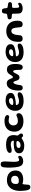

<svg xmlns="http://www.w3.org/2000/svg" viewBox="2328 -2998 906 5601"><g transform="rotate(-90 2780.5 -197.0)"><path d="M119.5 235.5Q99.5 235.5 83.5 226.5Q67.5 217.5 55.8 199.5Q44 181.5 35.5 154.5Q31 135.5 27.5 114.8Q24 94 21.2 71.8Q18.5 49.5 16.8 26.5Q15 3.5 14 -19Q13 -41.5 13 -63.5Q13 -175 47.2 -261.8Q81.5 -348.5 151.5 -398Q221.5 -447.5 328 -447.5Q392 -447.5 443.5 -430.2Q495 -413 532 -380.2Q569 -347.5 588.5 -301.2Q608 -255 608 -197.5Q608 -142.5 591 -100.8Q574 -59 540 -30.5Q506 -2 455.2 12.5Q404.5 27 337 27Q304 27 282.5 22.2Q261 17.5 248 12.8Q235 8 227.5 8Q218 8 212.8 14.5Q207.5 21 205 37Q202.5 47.5 201 64Q199.5 80.5 198 99.5Q196.5 118.5 195.8 135.8Q195 153 194.5 164Q191.5 205.5 172 220.5Q152.5 235.5 119.5 235.5ZM305.5 -100.5Q358.5 -100.5 391 -115Q423.5 -129.5 438.2 -155.2Q453 -181 453 -215.5Q453 -243.5 441.8 -268.5Q430.5 -293.5 404.5 -309Q378.5 -324.5 333 -324.5Q303 -324.5 280.5 -315Q258 -305.5 243.2 -287.8Q228.5 -270 221.2 -245Q214 -220 214 -188.5Q214 -156.5 222.8 -137Q231.5 -117.5 251.5 -109Q271.5 -100.5 305.5 -100.5Z M884.5 27.5Q828.5 27.5 792.5 7.8Q756.5 -12 736.2 -55Q716 -98 707 -167.5Q703 -189 700 -218.5Q697 -248 695.5 -281.2Q694 -314.5 693 -346.5Q692 -378.5 692 -405.5Q692 -432.5 693 -449.5Q694 -507.5 701.5 -548Q709 -588.5 729.2 -609.2Q749.5 -630 788.5 -630Q836 -630 854 -602.8Q872 -575.5 872 -514.5Q872 -501.5 871 -481Q870 -460.5 869 -435.5Q868 -410.5 866.8 -383.5Q865.5 -356.5 864.2 -330.2Q863 -304 862.2 -281.2Q861.5 -258.5 861.5 -241.5Q861.5 -198 865 -169Q868.5 -140 875.5 -122.8Q882.5 -105.5 892.8 -98.2Q903 -91 916 -91Q933 -91 947 -97.8Q961 -104.5 973.8 -111.5Q986.5 -118.5 1000.5 -118.5Q1016.5 -118.5 1026.2 -106.5Q1036 -94.5 1036 -74.5Q1036 -52 1022.2 -33.2Q1008.5 -14.5 986 -1Q963.5 12.5 936.8 20Q910 27.5 884.5 27.5Z M1330 58Q1288 58 1248.5 50.2Q1209 42.5 1178 24.5Q1147 6.5 1128.5 -23.2Q1110 -53 1110 -96Q1110 -141 1132.8 -170.8Q1155.5 -200.5 1194 -217.5Q1232.5 -234.5 1281.2 -241.8Q1330 -249 1382 -249Q1396 -249 1410.2 -248Q1424.5 -247 1436.8 -246.2Q1449 -245.5 1456.5 -245.5Q1468 -245.5 1472.5 -249.5Q1477 -253.5 1477 -263Q1477 -275.5 1473.8 -285.5Q1470.5 -295.5 1464.5 -303.2Q1458.5 -311 1450 -316.5Q1435.5 -326.5 1413.5 -331.2Q1391.5 -336 1366 -336Q1334.5 -336 1306.5 -329.2Q1278.5 -322.5 1253 -315.8Q1227.5 -309 1203 -309Q1163.5 -309 1142 -322Q1120.5 -335 1120.5 -362.5Q1120.5 -389 1139.5 -409.8Q1158.5 -430.5 1191.8 -444.5Q1225 -458.5 1267 -465.8Q1309 -473 1354.5 -473Q1447.5 -473 1511 -452Q1574.5 -431 1607.5 -382Q1640.5 -333 1640.5 -248Q1640.5 -227 1638.5 -211Q1636.5 -195 1633.8 -183.2Q1631 -171.5 1629 -162.5Q1627 -153.5 1627 -146Q1627 -132.5 1636 -120Q1645 -107.5 1657 -94.2Q1669 -81 1678 -65.8Q1687 -50.5 1687 -31.5Q1687 -3 1669 10Q1651 23 1627.5 23Q1608.5 23 1596.8 12.8Q1585 2.5 1576 -7.8Q1567 -18 1556 -18Q1548.5 -18 1539.2 -13.5Q1530 -9 1517 0Q1502 10.5 1477.8 24.2Q1453.5 38 1417.5 48Q1381.5 58 1330 58ZM1345.5 -49.5Q1368.5 -49.5 1390 -56.2Q1411.5 -63 1429.2 -75.2Q1447 -87.5 1457.5 -104.2Q1468 -121 1468 -140.5Q1468 -154.5 1459 -161.2Q1450 -168 1431.2 -170.2Q1412.5 -172.5 1384 -172.5Q1353.5 -172.5 1326.2 -166.2Q1299 -160 1282 -145.2Q1265 -130.5 1265 -104.5Q1265 -85.5 1275.2 -73.5Q1285.5 -61.5 1303.5 -55.5Q1321.5 -49.5 1345.5 -49.5Z M2044 34.5Q1982 34.5 1927.2 19.2Q1872.5 4 1830.5 -28Q1788.5 -60 1764.5 -109.2Q1740.5 -158.5 1740.5 -226.5Q1740.5 -297.5 1761.8 -351.8Q1783 -406 1823.8 -443.2Q1864.5 -480.5 1922.2 -499.5Q1980 -518.5 2053 -518.5Q2110.5 -518.5 2148.8 -506.5Q2187 -494.5 2206.5 -475.8Q2226 -457 2226 -435.5Q2226 -420 2218 -407.5Q2210 -395 2197.2 -387.8Q2184.5 -380.5 2170.5 -380.5Q2157 -380.5 2143.5 -384.8Q2130 -389 2111.2 -393Q2092.5 -397 2063 -397Q2032 -397 2006.8 -387Q1981.5 -377 1962.8 -358.5Q1944 -340 1933.8 -314.5Q1923.5 -289 1923.5 -258Q1923.5 -214 1940 -185Q1956.5 -156 1986 -141.8Q2015.5 -127.5 2054.5 -127.5Q2087 -127.5 2113 -133.8Q2139 -140 2159 -148.5Q2179 -157 2193.5 -163.5Q2208 -170 2217.5 -170Q2241.5 -170 2255 -159.2Q2268.5 -148.5 2274 -132.8Q2279.5 -117 2279.5 -102Q2279.5 -71.5 2262.2 -46.5Q2245 -21.5 2213.5 -3.2Q2182 15 2138.8 24.8Q2095.5 34.5 2044 34.5Z M2635 39.5Q2548.5 39.5 2484.2 13Q2420 -13.5 2384.5 -68Q2349 -122.5 2349 -206.5Q2349 -275.5 2372.5 -327.8Q2396 -380 2437.2 -415.5Q2478.5 -451 2533 -468.8Q2587.5 -486.5 2649 -486.5Q2691 -486.5 2730.5 -478.8Q2770 -471 2801.5 -453.8Q2833 -436.5 2851.5 -408.8Q2870 -381 2870 -341.5Q2870 -306.5 2856.5 -283Q2843 -259.5 2819.8 -244.8Q2796.5 -230 2766.8 -221.5Q2737 -213 2703.5 -207.5Q2683 -202 2652.5 -197.2Q2622 -192.5 2592.5 -190Q2563 -187.5 2544 -187.5Q2529 -187.5 2523 -183.8Q2517 -180 2517 -170Q2517 -161 2522 -149.2Q2527 -137.5 2536.5 -127Q2553 -108 2575.8 -101.5Q2598.5 -95 2631 -95Q2665 -95 2698.2 -104.8Q2731.5 -114.5 2762.8 -124Q2794 -133.5 2823.5 -133.5Q2853 -133.5 2870.8 -122.5Q2888.5 -111.5 2888.5 -79.5Q2888.5 -51.5 2868 -29.5Q2847.5 -7.5 2812.2 8Q2777 23.5 2731.2 31.5Q2685.5 39.5 2635 39.5ZM2603 -261.5Q2632 -261.5 2659 -268Q2686 -274.5 2703.5 -289.5Q2721 -304.5 2721 -329.5Q2721 -360 2698.8 -373.2Q2676.5 -386.5 2639.5 -386.5Q2617 -386.5 2595.8 -378.8Q2574.5 -371 2557.5 -357.5Q2540.5 -344 2530.2 -326.5Q2520 -309 2520 -289Q2520 -276.5 2528.5 -270.8Q2537 -265 2555.5 -263.2Q2574 -261.5 2603 -261.5Z M3017 13Q2988.5 13 2971.5 -1.2Q2954.5 -15.5 2947 -41Q2939.5 -66.5 2939.5 -100.5Q2939.5 -120.5 2940.8 -143.5Q2942 -166.5 2944.8 -190.8Q2947.5 -215 2952 -239Q2956.5 -263 2963.2 -285.5Q2970 -308 2978.5 -328Q3008 -390.5 3050.8 -421.8Q3093.5 -453 3152.5 -453Q3192 -453 3217.8 -435.8Q3243.5 -418.5 3259.8 -391Q3276 -363.5 3286.5 -332.5Q3294.5 -309 3305.2 -291.5Q3316 -274 3330 -274Q3346.5 -274 3360.5 -288.5Q3374.5 -303 3390 -331Q3409 -365 3430.8 -391.5Q3452.5 -418 3482 -433Q3511.5 -448 3553 -448Q3612.5 -448 3648 -417.2Q3683.5 -386.5 3699.5 -333Q3715.5 -279.5 3715.5 -211.5Q3715.5 -190 3714.5 -167.8Q3713.5 -145.5 3711.2 -124Q3709 -102.5 3705.5 -82.8Q3702 -63 3697.5 -46Q3687 -16 3668.8 -1.5Q3650.5 13 3620.5 13Q3593 13 3575.2 0Q3557.5 -13 3548.5 -35Q3546.5 -44 3545.5 -54.8Q3544.5 -65.5 3544 -78.8Q3543.5 -92 3543 -106.8Q3542.5 -121.5 3542.2 -138.2Q3542 -155 3541.5 -174Q3540 -200 3535.2 -220.8Q3530.5 -241.5 3522 -253.2Q3513.5 -265 3500 -265Q3486 -265 3473.8 -251.5Q3461.5 -238 3450 -216.5Q3438.5 -195 3427.5 -171Q3407 -124 3384.2 -102.2Q3361.5 -80.5 3322 -80.5Q3282 -80.5 3261.5 -103.8Q3241 -127 3230.5 -163.5Q3223 -192.5 3215.5 -213.5Q3208 -234.5 3198.8 -246.2Q3189.5 -258 3175.5 -258Q3163 -258 3151.5 -246Q3140 -234 3130 -210.5Q3120.5 -185.5 3114.5 -159Q3108.5 -132.5 3104.8 -107Q3101 -81.5 3099 -59.5Q3091.5 -19.5 3073.8 -3.2Q3056 13 3017 13Z M4057.5 39.5Q3971 39.5 3906.8 13Q3842.5 -13.5 3807 -68Q3771.5 -122.5 3771.5 -206.5Q3771.5 -275.5 3795 -327.8Q3818.5 -380 3859.8 -415.5Q3901 -451 3955.5 -468.8Q4010 -486.5 4071.5 -486.5Q4113.5 -486.5 4153 -478.8Q4192.5 -471 4224 -453.8Q4255.5 -436.5 4274 -408.8Q4292.5 -381 4292.5 -341.5Q4292.5 -306.5 4279 -283Q4265.5 -259.5 4242.2 -244.8Q4219 -230 4189.2 -221.5Q4159.5 -213 4126 -207.5Q4105.5 -202 4075 -197.2Q4044.5 -192.5 4015 -190Q3985.5 -187.5 3966.5 -187.5Q3951.5 -187.5 3945.5 -183.8Q3939.5 -180 3939.5 -170Q3939.5 -161 3944.5 -149.2Q3949.5 -137.5 3959 -127Q3975.5 -108 3998.2 -101.5Q4021 -95 4053.5 -95Q4087.5 -95 4120.8 -104.8Q4154 -114.5 4185.2 -124Q4216.5 -133.5 4246 -133.5Q4275.5 -133.5 4293.2 -122.5Q4311 -111.5 4311 -79.5Q4311 -51.5 4290.5 -29.5Q4270 -7.5 4234.8 8Q4199.5 23.5 4153.8 31.5Q4108 39.5 4057.5 39.5ZM4025.5 -261.5Q4054.5 -261.5 4081.5 -268Q4108.5 -274.5 4126 -289.5Q4143.5 -304.5 4143.5 -329.5Q4143.5 -360 4121.2 -373.2Q4099 -386.5 4062 -386.5Q4039.5 -386.5 4018.2 -378.8Q3997 -371 3980 -357.5Q3963 -344 3952.8 -326.5Q3942.5 -309 3942.5 -289Q3942.5 -276.5 3951 -270.8Q3959.5 -265 3978 -263.2Q3996.5 -261.5 4025.5 -261.5Z M4452 11Q4419 11 4398.2 -2.5Q4377.5 -16 4367.5 -47Q4364.5 -58.5 4363 -73.2Q4361.5 -88 4361.2 -106.2Q4361 -124.5 4362 -146Q4365.5 -247.5 4404.2 -319Q4443 -390.5 4511.2 -428.2Q4579.5 -466 4670.5 -466Q4762 -466 4831 -429.5Q4900 -393 4938.2 -321Q4976.5 -249 4976.5 -142.5Q4976.5 -124.5 4975.2 -108.8Q4974 -93 4971.5 -79.5Q4969 -66 4965.5 -54.5Q4954 -21.5 4932.2 -5.2Q4910.5 11 4879 11Q4843.5 11 4824.2 0.8Q4805 -9.5 4796.5 -29Q4788 -48.5 4784.5 -76Q4782.5 -107 4780.2 -131.5Q4778 -156 4775.2 -175.5Q4772.5 -195 4769.5 -211.5Q4766.5 -228 4762 -243.5Q4752 -281 4732.2 -299.8Q4712.5 -318.5 4675.5 -318.5Q4640.5 -318.5 4618.5 -298.8Q4596.5 -279 4583 -242Q4576.5 -225.5 4572 -207Q4567.5 -188.5 4564 -167.2Q4560.5 -146 4558 -121.5Q4555.5 -97 4552.5 -69.5Q4549 -37.5 4534.5 -20Q4520 -2.5 4498.8 4.2Q4477.5 11 4452 11Z M5340 12Q5302.5 12 5268 1.5Q5233.5 -9 5211.2 -33.8Q5189 -58.5 5186.5 -102Q5186 -115 5185.2 -130.2Q5184.5 -145.5 5184 -162.2Q5183.5 -179 5183.2 -196.5Q5183 -214 5182.8 -231.8Q5182.5 -249.5 5182.5 -266.5Q5182 -288.5 5171.8 -295.2Q5161.5 -302 5144 -304Q5134 -305 5121.2 -305.8Q5108.5 -306.5 5095.2 -307.5Q5082 -308.5 5069.5 -310Q5045.5 -312.5 5032 -328.8Q5018.5 -345 5018.5 -374Q5018.5 -394 5026.5 -405Q5034.5 -416 5048 -421.2Q5061.5 -426.5 5078 -430Q5101.5 -433 5118.8 -435.8Q5136 -438.5 5150 -441Q5164.5 -443.5 5172.8 -450.2Q5181 -457 5183 -473.5Q5184.5 -485 5185.8 -497.2Q5187 -509.5 5188.5 -521.5Q5190 -533.5 5192.5 -542.5Q5201 -570 5215.5 -582Q5230 -594 5261.5 -594Q5286.5 -594 5301 -587.8Q5315.5 -581.5 5323.5 -568Q5331.5 -554.5 5336 -532.5Q5338 -519 5339.2 -509Q5340.5 -499 5341.5 -490.5Q5342.5 -482 5343.5 -474Q5344.5 -466 5345.5 -457.5Q5347.5 -442.5 5357.2 -435.2Q5367 -428 5382 -425.5Q5395 -424 5408.5 -422.2Q5422 -420.5 5434.8 -419Q5447.5 -417.5 5458.5 -416Q5482.5 -412.5 5501 -400.2Q5519.5 -388 5519.5 -359.5Q5519.5 -334 5504.5 -318.2Q5489.5 -302.5 5465.5 -300.5Q5440 -299 5417.5 -298.5Q5395 -298 5381 -297Q5370 -296 5362 -289.8Q5354 -283.5 5352.5 -263Q5352 -250 5352 -236Q5352 -222 5352.2 -208Q5352.5 -194 5352.8 -180.5Q5353 -167 5354 -154.8Q5355 -142.5 5356 -132Q5358.5 -110 5367.8 -101Q5377 -92 5397.5 -92Q5415 -92 5426.2 -99Q5437.5 -106 5446.8 -112.8Q5456 -119.5 5468 -119.5Q5485.5 -119.5 5493 -110.2Q5500.5 -101 5500.5 -83Q5500.5 -62 5486 -44.5Q5471.5 -27 5448 -14.5Q5424.5 -2 5396.2 5Q5368 12 5340 12Z"/></g></svg>

Font: Gluten SemiBold
Style: Regular
Weight: 600
Designer: Tyler Finck
Foundry: Etcetera Type Company
Version: Version 1.300